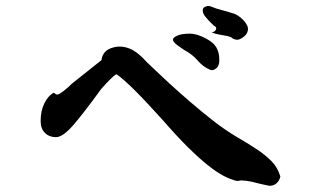

<svg xmlns="http://www.w3.org/2000/svg" viewBox="-20 -636 1040 625"><path d="M892.6 -61.5Q889.6 -47.9 880.4 -39.6Q871.1 -31.2 857.4 -31.2Q855.5 -31.2 854.5 -31.7Q853.5 -32.2 851.6 -32.2L829.1 -37.1Q809.6 -42 796.9 -44.9Q784.2 -47.9 764.6 -48.8Q759.8 -47.9 756.8 -47.4Q753.9 -46.9 751 -46.9Q730.5 -51.8 708 -63.5Q685.5 -75.2 656.7 -98.1Q627.9 -121.1 591.8 -156.7Q555.7 -192.4 508.8 -246.1Q489.3 -267.6 466.8 -292Q444.3 -316.4 422.9 -337.9Q401.4 -359.4 384.3 -374.5Q367.2 -389.6 358.4 -394.5Q350.6 -389.6 338.9 -377.9Q327.1 -366.2 309.6 -346.7Q258.8 -276.4 222.2 -232.9Q185.5 -189.5 162.1 -189.5Q140.6 -189.5 126.5 -203.1Q112.3 -216.8 112.3 -242.2Q112.3 -275.4 124.5 -299.8Q136.7 -324.2 154.3 -334Q156.2 -334 159.2 -331.1Q162.1 -328.1 167 -328.1Q171.9 -328.1 186.5 -339.4Q201.2 -350.6 214.8 -364.3L310.5 -440.4Q311.5 -452.1 317.4 -460.9Q323.2 -469.7 331.5 -474.6Q339.8 -479.5 350.1 -481.9Q360.4 -484.4 369.1 -484.4Q391.6 -484.4 412.6 -472.7Q433.6 -460.9 456.1 -435.5Q458 -433.6 479 -413.6Q500 -393.6 531.2 -364.7Q562.5 -335.9 600.6 -303.2Q638.7 -270.5 674.8 -242.2Q716.8 -210 752.9 -189Q789.1 -168 816.9 -149.4Q844.7 -130.9 864.3 -110.8Q883.8 -90.8 892.6 -61.5ZM623 -522.5Q656.2 -510.7 673.3 -495.1Q690.4 -479.5 693.4 -452.1Q696.3 -424.8 685.1 -414.6Q673.8 -404.3 663.1 -409.2Q640.6 -418.9 623.5 -439Q606.4 -459 579.1 -473.6L556.6 -489.3Q543 -500 543 -506.8Q543 -513.7 557.1 -520Q571.3 -526.4 596.7 -526.4Q603.5 -526.4 609.9 -525.4Q616.2 -524.4 623 -522.5ZM786.1 -534.2Q783.2 -522.5 770 -513.7Q756.8 -504.9 749 -506.8Q741.2 -507.8 735.8 -512.2Q730.5 -516.6 720.7 -518.6Q707 -521.5 694.3 -523.4Q681.6 -525.4 668.9 -530.3Q679.7 -532.2 683.1 -540Q686.5 -547.9 675.8 -552.7Q656.2 -571.3 647 -583.5Q637.7 -595.7 640.6 -607.4Q642.6 -612.3 650.9 -615.2Q659.2 -618.2 668 -614.3Q684.6 -607.4 700.7 -603.5Q716.8 -599.6 737.3 -592.8Q744.1 -591.8 753.4 -585.9Q762.7 -580.1 771 -571.8Q779.3 -563.5 784.2 -553.7Q789.1 -543.9 786.1 -534.2Z"/></svg>

Font: JasonHandwriting1
Style: Regular
Weight: 400
Version: Version 1.48.20